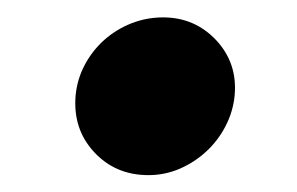

<svg xmlns="http://www.w3.org/2000/svg" viewBox="-20 -430 345 223"><path d="M67.8 -318.9Q69.6 -338.1 78.5 -354.8Q87.4 -371.4 101.2 -383.7Q115.1 -396 132.6 -402.9Q150.2 -409.8 169.4 -409.8Q206.3 -409.8 231.2 -383.2Q256 -356.5 252.5 -318.9Q250.7 -300.4 242 -283.6Q233.3 -266.7 219.6 -254.1Q206 -241.5 188.7 -234Q171.5 -226.6 152.3 -226.6Q114 -226.6 89.1 -253.6Q64.6 -280.2 67.8 -318.9Z"/></svg>

Font: Inter P Extra Bold
Style: Italic
Weight: 800
Italic angle: 9.39999°
Designer: Rasmus Andersson
Foundry: rsms
Version: Version 3.018;git-588b23468